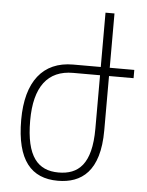

<svg xmlns="http://www.w3.org/2000/svg" viewBox="-52 -757 620 810"><g transform="rotate(5 258.0 -352.0)"><path d="M248 -449H362V-223C362 -71 306 -25 223 -25C136 -25 85 -80 85 -233C85 -377 141 -449 248 -449ZM245 -484C117 -484 47 -395 47 -233C47 -61 111 10 223 10C323 10 400 -45 400 -219V-449H504V-484H400V-714H362V-484Z"/></g></svg>

Font: Noto Sans Armenian ExtraCondensed ExtraLight
Style: Regular
Weight: 200
Width: 2
Designer: Monotype Design Team
Foundry: Monotype Imaging Inc.
Version: Version 2.008